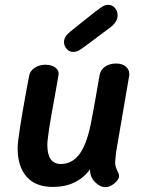

<svg xmlns="http://www.w3.org/2000/svg" viewBox="-20 -773 604 795"><path d="M457 -106Q456 -91 460.5 -79Q465 -67 466 -65Q473 -53 473 -44Q473 -30 454 -14Q435 2 417 2Q394 2 373 -19.5Q352 -41 353 -71V-72Q299 1 199 1Q127 1 90 -41.5Q53 -84 53 -159Q53 -183 63.5 -249Q74 -315 82 -358Q90 -401 93 -419L101 -461Q105 -480 124 -492.5Q143 -505 168 -505Q194 -505 210 -492.5Q226 -480 222 -461L207 -375Q176 -210 176 -173Q176 -94 232 -94Q281 -94 312 -139Q343 -184 360 -281Q374 -354 392 -460Q396 -484 415 -497Q434 -510 461 -510Q488 -510 503 -495.5Q518 -481 515 -460L461 -145ZM245 -599Q245 -622 272 -643L371 -722Q393 -739 404.5 -746Q416 -753 428 -753Q445 -753 456 -740Q467 -727 467 -710Q467 -682 436 -659L329 -579Q313 -567 303.5 -562.5Q294 -558 283 -558Q267 -558 256 -570.5Q245 -583 245 -599Z"/></svg>

Font: Mali SemiBold
Style: Italic
Weight: 600
Italic angle: -10°
Version: Version 1.000; ttfautohint (v1.6)